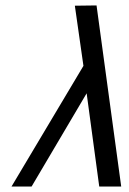

<svg xmlns="http://www.w3.org/2000/svg" viewBox="-20 -680 470 700"><path d="M332 -660.2 421.9 0H341.8L295.9 -339.8L95.2 0H22L284.2 -439.9L252.9 -659.2Z"/></svg>

Font: Pfennig
Style: Italic
Weight: 500
Italic angle: -13°
Version: Version 20120410 ; ttfautohint (v0.8)